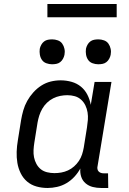

<svg xmlns="http://www.w3.org/2000/svg" viewBox="-20 -928 640 956"><path d="M217 8Q188 8 161.5 0.5Q135 -7 115 -24Q95 -41 83 -65.5Q71 -90 66.5 -117Q62 -144 63 -172.5Q64 -201 69 -230L85 -330Q89 -354 96 -378.5Q103 -403 115.5 -425.5Q128 -448 146 -468Q164 -488 186 -502Q208 -516 232.5 -522Q257 -528 282 -528Q310 -528 336.5 -520.5Q363 -513 383 -496.5Q403 -480 415 -456.5Q427 -433 432 -406L451 -520H535L466 -102Q464 -95 465 -87.5Q466 -80 470.5 -75Q475 -70 481.5 -67.5Q488 -65 496 -65H518L519 8H484Q462 8 442 3Q422 -2 406.5 -15Q391 -28 384.5 -47.5Q378 -67 380 -89Q368 -67 350.5 -48Q333 -29 311 -16Q289 -3 264.5 2.5Q240 8 217 8ZM251 -66Q268 -66 285 -69Q302 -72 318.5 -79.5Q335 -87 349 -99.5Q363 -112 373 -127Q383 -142 388.5 -159Q394 -176 397 -193L413 -293Q416 -312 417.5 -331Q419 -350 416 -368.5Q413 -387 405 -403.5Q397 -420 383.5 -432Q370 -444 352.5 -449Q335 -454 315 -454Q298 -454 280 -450.5Q262 -447 245 -438.5Q228 -430 214 -416.5Q200 -403 190.5 -386.5Q181 -370 175.5 -352.5Q170 -335 167 -318L151 -218Q148 -199 147 -180.5Q146 -162 149.5 -144.5Q153 -127 161.5 -111.5Q170 -96 183 -85.5Q196 -75 214 -70.5Q232 -66 251 -66ZM469 -608Q455 -608 441 -613Q427 -618 419 -629.5Q411 -641 408.5 -655.5Q406 -670 408 -685Q410 -695 415.5 -705Q421 -715 429.5 -721.5Q438 -728 448.5 -730Q459 -732 470 -732Q484 -732 498 -727Q512 -722 520 -710.5Q528 -699 531 -684.5Q534 -670 531 -655Q529 -645 523.5 -635Q518 -625 509.5 -618.5Q501 -612 490.5 -610Q480 -608 469 -608ZM239 -608Q225 -608 211 -613Q197 -618 189 -629.5Q181 -641 178.5 -655.5Q176 -670 178 -685Q180 -695 185.5 -705Q191 -715 199.5 -721.5Q208 -728 218.5 -730Q229 -732 240 -732Q254 -732 268 -727Q282 -722 290 -710.5Q298 -699 301 -684.5Q304 -670 301 -655Q299 -645 293.5 -635Q288 -625 279.5 -618.5Q271 -612 260.5 -610Q250 -608 239 -608ZM561 -842H216V-908H561Z"/></svg>

Font: Iosevka HT Extended
Style: Italic
Weight: 400
Width: 7
Italic angle: -9°
Monospace: yes
Designer: Belleve Invis
Foundry: Belleve Invis
Version: Version 32.3.0; ttfautohint (v1.8.4)